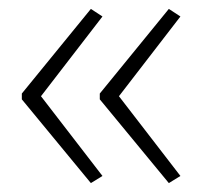

<svg xmlns="http://www.w3.org/2000/svg" viewBox="-20 -492 453 431"><path d="M29 -282 184 -472 210 -455 72 -276 210 -97 184 -81 29 -269ZM204 -282 359 -472 385 -455 247 -276 385 -97 359 -81 204 -269Z"/></svg>

Font: Noto Sans Khmer ExtraLight
Style: Regular
Weight: 250
Version: Version 2.003